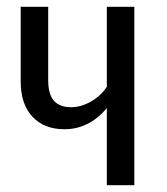

<svg xmlns="http://www.w3.org/2000/svg" viewBox="-20 -546 492 566"><path d="M294.9 -525.9H376V0H294.9V-227.1Q242.2 -165 169.9 -165Q110.4 -165 75.7 -201.9Q41 -238.8 41 -306.2V-525.9H122.1V-310.1Q122.1 -268.1 138.9 -249Q155.8 -230 189.9 -230Q218.8 -230 248 -246.6Q277.3 -263.2 294.9 -290Z"/></svg>

Font: Fira Sans Compressed Book
Style: Regular
Weight: 350
Width: 1
Designer: Carrois Corporate & Edenspiekermann AG
Foundry: Carrois Corporate GbR & Edenspiekermann AG
Version: Version 4.203;PS 004.203;hotconv 1.0.88;makeotf.lib2.5.64775